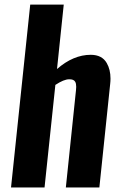

<svg xmlns="http://www.w3.org/2000/svg" viewBox="-20 -830 532 850"><path d="M28.8 0 113.8 -809.6H262.2L232.4 -524.4Q304.7 -587.4 381.8 -587.4Q431.6 -587.4 452.6 -550.8Q469.2 -522 469.2 -481.9Q469.2 -470.7 467.8 -458.5L419.9 0H271.5L316.4 -430.7Q317.4 -438.5 317.4 -445.3Q317.4 -460 313 -467.8Q306.6 -479.5 286.1 -479Q262.7 -479 225.1 -454.1L177.2 0Z"/></svg>

Font: Oswald
Style: Demi-Bold
Weight: 600
Designer: Vernon Adams
Foundry: Vernon Adams
Version: 3.0; ttfautohint (v0.94.23-7a4d-dirty) -l 8 -r 50 -G 200 -x 